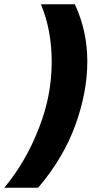

<svg xmlns="http://www.w3.org/2000/svg" viewBox="-97 -762 464 906"><path d="M83 124H-77Q25 2 86 -156Q147 -309 147 -471Q147 -620 96 -742H256Q315 -616 315 -472Q315 -327 258.5 -171.5Q202 -16 83 124Z"/></svg>

Font: Argentum Sans
Style: Bold Italic
Weight: 700
Italic angle: -11°
Designer: Julieta Ulanovsky (font), Cristiano Sobral (main changes and remaster)
Foundry: Julieta Ulanovsky (font), Cristiano Sobral (main changes and remaster)
Version: Version 2.007;June 15, 2022;FontCreator 14.0.0.2814 64-bit; 